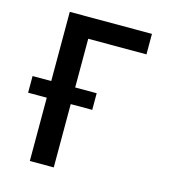

<svg xmlns="http://www.w3.org/2000/svg" viewBox="-109 -825 819 914"><g transform="rotate(15 300.0 -367.5)"><path d="M122 0V-312H30V-394H122V-735H527V-634H240V-394H346V-312H240V0Z"/></g></svg>

Font: Iosevka Curly Extended
Style: Bold
Weight: 700
Width: 7
Monospace: yes
Designer: Belleve Invis
Foundry: Belleve Invis
Version: Version 11.1.0; ttfautohint (v1.8.3)